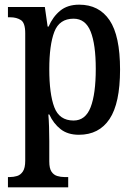

<svg xmlns="http://www.w3.org/2000/svg" viewBox="-20 -566 579 822"><path d="M14 236V192H22Q38 192 53 187.5Q68 183 78 168Q88 153 88 122V-424Q88 -468 69.5 -480Q51 -492 24 -492H14V-536H172L184 -452H188Q206 -494 237.5 -520Q269 -546 319 -546Q404 -546 449 -479.5Q494 -413 494 -268Q494 -124 449 -56.5Q404 11 318 11Q270 11 239.5 -13Q209 -37 191 -76H187Q189 -53 190 -22.5Q191 8 191 38V125Q191 155 200.5 169Q210 183 225 187.5Q240 192 256 192H272V236ZM295 -50Q346 -50 368 -107Q390 -164 390 -271Q390 -376 368 -431Q346 -486 295 -486Q234 -486 212.5 -429.5Q191 -373 191 -270Q191 -164 212.5 -107Q234 -50 295 -50Z"/></svg>

Font: Noto Serif Tamil Condensed Medium
Style: Italic
Weight: 500
Width: 3
Italic angle: -12°
Designer: Indian Type Foundry, Tom Grace, and the Monotype Design Team
Foundry: Monotype Imaging Inc.
Version: Version 2.003; ttfautohint (v1.8.4.7-5d5b)